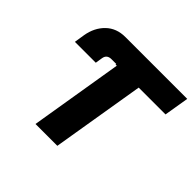

<svg xmlns="http://www.w3.org/2000/svg" viewBox="-173 -923 1117 1117"><g transform="rotate(45 386.0 -364.0)"><path d="M75.7 -500 85.9 -564.9Q98.1 -637.2 144.5 -682.4Q190.9 -727.5 263.7 -727.5H772.5L747.1 -574.2H526.4L431.2 0H251.5L346.2 -574.2H335.9L361.8 -727.5L336.9 -579.1H297.4Q259.8 -579.1 254.4 -543.5L247.6 -500Z"/></g></svg>

Font: Inter Display Extra Bold
Style: Italic
Weight: 800
Italic angle: -9.39999°
Designer: Rasmus Andersson
Foundry: rsms
Version: Version 4.000;git-4fc901f